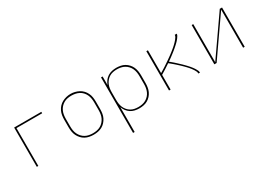

<svg xmlns="http://www.w3.org/2000/svg" viewBox="-13 -1258 3026 2201"><g transform="rotate(-30 1500.0 -158.0)"><path d="M149 0V-520H509V-501H169V0Z M900 8Q871 8 842.5 2.5Q814 -3 789 -16.5Q764 -30 744.5 -51.5Q725 -73 712.5 -98.5Q700 -124 695.5 -152.5Q691 -181 691 -210V-310Q691 -339 695.5 -367.5Q700 -396 712.5 -422Q725 -448 744.5 -469Q764 -490 789.5 -503.5Q815 -517 843 -524Q871 -531 900 -531Q929 -531 957 -524Q985 -517 1010.5 -503.5Q1036 -490 1055.5 -469Q1075 -448 1087.5 -422Q1100 -396 1104.5 -367.5Q1109 -339 1109 -310V-210Q1109 -181 1104.5 -152.5Q1100 -124 1087.5 -98.5Q1075 -73 1055.5 -51.5Q1036 -30 1011 -16.5Q986 -3 957.5 2.5Q929 8 900 8ZM900 -11Q926 -11 952 -16Q978 -21 1000.5 -33.5Q1023 -46 1040.5 -65.5Q1058 -85 1069 -108.5Q1080 -132 1084 -158Q1088 -184 1088 -210V-310Q1088 -336 1084 -362Q1080 -388 1069 -412Q1058 -436 1040 -455.5Q1022 -475 999 -487Q976 -499 950 -504Q924 -509 897 -509Q872 -509 846.5 -504Q821 -499 798.5 -486Q776 -473 758.5 -453.5Q741 -434 730.5 -410.5Q720 -387 716 -361.5Q712 -336 712 -310V-210Q712 -184 716 -158Q720 -132 731 -108.5Q742 -85 759.5 -65.5Q777 -46 799.5 -33.5Q822 -21 848 -16Q874 -11 900 -11Z M1299 215V-520H1320V-407Q1330 -435 1348 -459Q1366 -483 1391 -499Q1416 -515 1445 -521.5Q1474 -528 1504 -528Q1532 -528 1560.5 -522.5Q1589 -517 1613.5 -503Q1638 -489 1657.5 -467.5Q1677 -446 1688.5 -420.5Q1700 -395 1704.5 -366.5Q1709 -338 1709 -310V-210Q1709 -182 1704.5 -153.5Q1700 -125 1688.5 -99.5Q1677 -74 1657.5 -52.5Q1638 -31 1613.5 -17Q1589 -3 1560.5 2.5Q1532 8 1504 8Q1474 8 1445 1.5Q1416 -5 1391 -21Q1366 -37 1348 -61Q1330 -85 1320 -113V215ZM1501 -11Q1527 -11 1552.5 -16Q1578 -21 1600.5 -33.5Q1623 -46 1641 -65.5Q1659 -85 1669.5 -109Q1680 -133 1684 -158.5Q1688 -184 1688 -210V-310Q1688 -336 1684 -361.5Q1680 -387 1669.5 -411Q1659 -435 1641 -454.5Q1623 -474 1600.5 -486.5Q1578 -499 1552.5 -504Q1527 -509 1501 -509Q1475 -509 1450 -504Q1425 -499 1403 -486Q1381 -473 1364 -453Q1347 -433 1337 -409.5Q1327 -386 1323.5 -361Q1320 -336 1320 -310V-210Q1320 -184 1323.5 -159Q1327 -134 1337 -110.5Q1347 -87 1364 -67Q1381 -47 1403 -34Q1425 -21 1450 -16Q1475 -11 1501 -11Z M1899 0V-520H1920V-218Q1932 -225 1945 -233Q1958 -241 1970.5 -248.5Q1983 -256 1995.5 -264.5Q2008 -273 2020 -281Q2032 -289 2044.5 -297.5Q2057 -306 2069 -314.5Q2081 -323 2093 -331.5Q2105 -340 2117 -349Q2129 -358 2140.5 -367Q2152 -376 2163.5 -385.5Q2175 -395 2186.5 -404.5Q2198 -414 2208.5 -424.5Q2219 -435 2229.5 -445.5Q2240 -456 2249 -467.5Q2258 -479 2266.5 -492Q2275 -505 2275 -520H2301Q2301 -506 2293.5 -493.5Q2286 -481 2277.5 -469.5Q2269 -458 2259.5 -447.5Q2250 -437 2240 -427.5Q2230 -418 2219.5 -408.5Q2209 -399 2198 -389.5Q2187 -380 2176 -371Q2165 -362 2154 -353.5Q2143 -345 2132 -336.5Q2121 -328 2109.5 -319.5Q2098 -311 2086.5 -303Q2075 -295 2063 -287Q2075 -277 2087.5 -266.5Q2100 -256 2112 -245.5Q2124 -235 2135.5 -224Q2147 -213 2159 -202Q2171 -191 2182.5 -180Q2194 -169 2205 -157.5Q2216 -146 2227 -134.5Q2238 -123 2248.5 -110.5Q2259 -98 2268.5 -85.5Q2278 -73 2286.5 -59.5Q2295 -46 2302 -31Q2309 -16 2309 0H2288Q2288 -16 2281.5 -30Q2275 -44 2266.5 -57Q2258 -70 2248.5 -82.5Q2239 -95 2229 -106.5Q2219 -118 2208 -129.5Q2197 -141 2186 -152Q2175 -163 2164 -173.5Q2153 -184 2141.5 -194.5Q2130 -205 2118.5 -215.5Q2107 -226 2095 -236Q2083 -246 2071 -256Q2059 -266 2047 -276Q2016 -255 1984 -234.5Q1952 -214 1920 -195V0Z M2499 0V-520H2520V-16L2871 -520H2901V0H2880V-504L2529 0Z"/></g></svg>

Font: Zed Sans Thin Extended
Style: Regular
Weight: 100
Width: 7
Designer: Belleve Invis
Foundry: Belleve Invis
Version: Version 1.0.0; ttfautohint (v1.8.4)